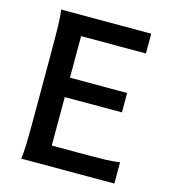

<svg xmlns="http://www.w3.org/2000/svg" viewBox="-107 -800 792 887"><g transform="rotate(15 289.0 -356.5)"><path d="M470.2 -419.4V-326.7H196.8V-94.7H324.7Q407.7 -94.7 451.4 -95.9Q495.1 -97.2 521.5 -102.1V0H75.7Q80.6 -26.4 81.8 -73.7Q83 -121.1 83 -212.4V-500.5Q83 -591.8 81.8 -639.2Q80.6 -686.5 75.7 -712.9H506.8V-618.2H196.8V-419.4Z"/></g></svg>

Font: Lesson One Medium
Style: Regular
Weight: 500
Designer: But Ko, Victor Gaultney, Annie Olsen, Julie Remington, Don Collingsworth, Eric Hays, Becca Hirsbrunner
Version: Version 1.100